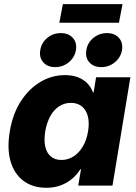

<svg xmlns="http://www.w3.org/2000/svg" viewBox="-20 -895 655 926"><path d="M204.1 10.7Q138.2 10.7 93.5 -22.5Q48.8 -55.7 31 -116.7Q13.2 -177.7 27.3 -261.7Q41 -344.7 79.8 -405.5Q118.7 -466.3 174.1 -499.5Q229.5 -532.7 293 -532.7Q328.6 -532.7 355.5 -522.5Q382.3 -512.2 400.6 -493.7Q418.9 -475.1 428.7 -449.2H431.6L443.4 -522.5H608.9L522.5 0H357.4L370.6 -79.1H367.7Q350.6 -51.3 325.9 -31.2Q301.3 -11.2 270.5 -0.2Q239.7 10.7 204.1 10.7ZM275.9 -123.5Q308.1 -123.5 334.7 -140.6Q361.3 -157.7 379.6 -188.7Q397.9 -219.7 404.8 -261.7Q411.6 -303.7 403.6 -334.5Q395.5 -365.2 374.5 -382.1Q353.5 -398.9 321.8 -398.9Q290.5 -398.9 265.1 -382.3Q239.7 -365.7 222.7 -335Q205.6 -304.2 198.2 -261.7Q191.4 -219.2 198.2 -188.2Q205.1 -157.2 225.1 -140.4Q245.1 -123.5 275.9 -123.5ZM468.3 -571.3Q431.2 -571.3 410.6 -594.7Q390.1 -618.2 396.5 -653.3Q401.9 -689 430.4 -712.2Q459 -735.4 495.6 -735.4Q533.2 -735.4 553.7 -712.2Q574.2 -689 568.4 -653.3Q562.5 -618.2 533.9 -594.7Q505.4 -571.3 468.3 -571.3ZM246.1 -571.3Q209 -571.3 188.5 -594.7Q168 -618.2 174.3 -653.3Q179.7 -689 208 -712.2Q236.3 -735.4 273.4 -735.4Q310.5 -735.4 331.3 -712.2Q352.1 -689 346.2 -653.3Q340.3 -618.2 311.8 -594.7Q283.2 -571.3 246.1 -571.3ZM570.8 -875 553.7 -785.2H266.1L283.2 -875Z"/></svg>

Font: Inter 28pt ExtraBold
Style: Italic
Weight: 800
Italic angle: -9.3988°
Designer: Rasmus Andersson
Foundry: rsms
Version: Version 4.001;git-66647c0bb